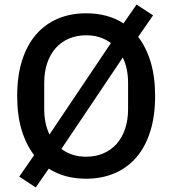

<svg xmlns="http://www.w3.org/2000/svg" viewBox="-20 -768 752 838"><path d="M356 12Q261 12 193 -32L136 50L64 3L129 -91Q94 -136 74.5 -200.5Q55 -265 55 -349Q55 -437 76.5 -504.5Q98 -572 137.5 -617.5Q177 -663 232.5 -686.5Q288 -710 356 -710Q451 -710 519 -666L576 -748L648 -701L583 -607Q618 -562 637.5 -497.5Q657 -433 657 -349Q657 -261 635.5 -193.5Q614 -126 574.5 -80.5Q535 -35 479.5 -11.5Q424 12 356 12ZM173 -292Q173 -229 196 -181L464 -580Q419 -614 356 -614Q315 -614 281 -599.5Q247 -585 223 -558Q199 -531 186 -492.5Q173 -454 173 -406ZM539 -406Q539 -469 516 -517L248 -118Q293 -84 356 -84Q397 -84 431 -98.5Q465 -113 489 -140Q513 -167 526 -205.5Q539 -244 539 -292Z"/></svg>

Font: IBM Plex Sans Devanagari Medium
Style: Regular
Weight: 500
Designer: Mike Abbink, Paul van der Laan, Pieter van Rosmalen, Erin McLaughlin
Foundry: Bold Monday
Version: Version 1.1